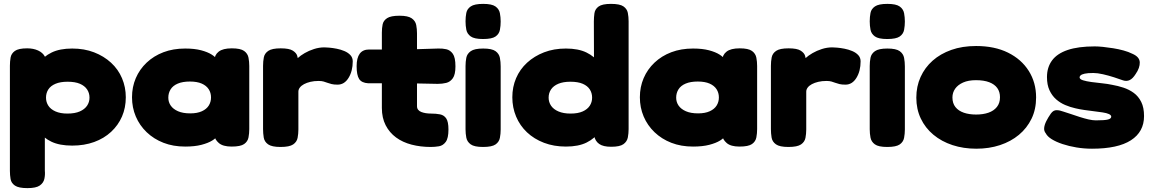

<svg xmlns="http://www.w3.org/2000/svg" viewBox="-20 -748 5933 989"><path d="M352 2Q287 2 245 -18Q203 -38 179 -73Q155 -108 145 -154Q135 -200 136 -252Q136 -299 146 -343.5Q156 -388 180 -422.5Q204 -457 246 -477.5Q288 -498 352 -498Q414 -498 464.5 -478.5Q515 -459 552 -425Q589 -391 608.5 -345Q628 -299 628 -247Q628 -193 608.5 -148Q589 -103 552.5 -69Q516 -35 465 -16.5Q414 2 352 2ZM121 221Q76 221 57 208Q38 195 34.5 174.5Q31 154 31 132V-409Q31 -431 34.5 -451.5Q38 -472 56.5 -485.5Q75 -499 120 -499Q152 -499 176 -488Q200 -477 211 -457V131Q213 153 208.5 173.5Q204 194 185 207.5Q166 221 121 221ZM327 -163Q366 -163 391 -174Q416 -185 428.5 -203.5Q441 -222 441 -245Q441 -269 428.5 -287.5Q416 -306 391.5 -316.5Q367 -327 328 -327Q291 -327 266 -316.5Q241 -306 229 -287.5Q217 -269 217 -245Q217 -222 229 -203.5Q241 -185 266 -174Q291 -163 327 -163Z M1173 7Q1128 7 1107 -11.5Q1086 -30 1085 -50H1101Q1094 -37 1073 -24Q1052 -11 1017.5 -2Q983 7 934 7Q872 7 822 -12.5Q772 -32 735.5 -67Q699 -102 679.5 -148Q660 -194 660 -247Q660 -300 679.5 -345.5Q699 -391 735.5 -425.5Q772 -460 822 -479Q872 -498 934 -498Q982 -498 1016 -489Q1050 -480 1071 -466.5Q1092 -453 1100 -439H1085Q1085 -465 1106.5 -482Q1128 -499 1174 -499Q1219 -499 1237.5 -485.5Q1256 -472 1260 -451Q1264 -430 1264 -408V-83Q1264 -61 1260 -40Q1256 -19 1237.5 -6Q1219 7 1173 7ZM960 -164Q996 -164 1020 -175Q1044 -186 1055.5 -204.5Q1067 -223 1067 -246Q1067 -270 1055 -288.5Q1043 -307 1019 -317.5Q995 -328 958 -328Q921 -328 896 -317.5Q871 -307 859 -288Q847 -269 847 -245Q847 -222 859.5 -204Q872 -186 897 -175Q922 -164 960 -164Z M1425 9Q1380 9 1361 -4.5Q1342 -18 1338.5 -39.5Q1335 -61 1335 -83V-409Q1335 -432 1339 -452.5Q1343 -473 1362 -486Q1381 -499 1426 -499Q1470 -499 1488.5 -487Q1507 -475 1511 -460.5Q1515 -446 1515 -438L1499 -429Q1501 -437 1514.5 -449.5Q1528 -462 1549.5 -474.5Q1571 -487 1597.5 -495.5Q1624 -504 1651 -504Q1660 -504 1677 -502.5Q1694 -501 1714.5 -497Q1735 -493 1754 -485Q1773 -477 1785 -464Q1797 -451 1797 -432Q1797 -382 1775.5 -347Q1754 -312 1719 -312Q1700 -312 1688 -315Q1676 -318 1666.5 -321.5Q1657 -325 1647 -328Q1637 -331 1621 -331Q1598 -331 1579 -326.5Q1560 -322 1546 -314.5Q1532 -307 1524.5 -297Q1517 -287 1517 -276V-81Q1517 -59 1513 -38Q1509 -17 1490 -4Q1471 9 1425 9Z M2199 9Q2146 9 2100 -3Q2054 -15 2020 -40Q1986 -65 1966.5 -103Q1947 -141 1947 -192V-580Q1947 -603 1951 -622.5Q1955 -642 1974 -654.5Q1993 -667 2038 -667Q2082 -667 2101 -653.5Q2120 -640 2124 -619Q2128 -598 2128 -576V-201Q2128 -190 2134 -182.5Q2140 -175 2150.5 -171Q2161 -167 2173.5 -165Q2186 -163 2200 -163Q2226 -163 2246.5 -159Q2267 -155 2278.5 -138Q2290 -121 2290 -81Q2290 -36 2276 -17Q2262 2 2241 5.5Q2220 9 2199 9ZM1881 -493H2073L2236 -498Q2258 -499 2278.5 -494.5Q2299 -490 2312.5 -471Q2326 -452 2326 -406Q2326 -364 2312.5 -345Q2299 -326 2278.5 -321Q2258 -316 2235 -316L2083 -319H1877Q1843 -321 1830 -341Q1817 -361 1817 -407Q1817 -450 1833 -471.5Q1849 -493 1881 -493Z M2468 9Q2423 9 2404.5 -4.5Q2386 -18 2382 -39Q2378 -60 2378 -82V-408Q2378 -430 2382 -450.5Q2386 -471 2405 -484.5Q2424 -498 2469 -498Q2514 -498 2532.5 -484.5Q2551 -471 2555 -450Q2559 -429 2559 -406V-81Q2559 -59 2555 -38Q2551 -17 2532.5 -4Q2514 9 2468 9ZM2468 -547Q2423 -547 2404.5 -560.5Q2386 -574 2382 -595Q2378 -616 2378 -638Q2378 -661 2382 -681.5Q2386 -702 2405 -715Q2424 -728 2469 -728Q2514 -728 2532.5 -714.5Q2551 -701 2555 -680Q2559 -659 2559 -637Q2559 -615 2555 -594Q2551 -573 2532.5 -560Q2514 -547 2468 -547Z M2895 7Q2833 7 2782 -12.5Q2731 -32 2694.5 -66.5Q2658 -101 2638.5 -147.5Q2619 -194 2619 -247Q2619 -300 2638.5 -345.5Q2658 -391 2695 -425Q2732 -459 2782.5 -478.5Q2833 -498 2895 -498Q2959 -498 3001 -477.5Q3043 -457 3067 -422.5Q3091 -388 3101 -343.5Q3111 -299 3111 -252Q3112 -200 3102 -153Q3092 -106 3068 -70.5Q3044 -35 3002 -14Q2960 7 2895 7ZM2919 -163Q2957 -163 2981.5 -174Q3006 -185 3018 -203.5Q3030 -222 3030 -245Q3030 -269 3018 -287.5Q3006 -306 2981.5 -316.5Q2957 -327 2918 -327Q2881 -327 2856 -316.5Q2831 -306 2818.5 -287.5Q2806 -269 2806 -245Q2806 -222 2818.5 -203.5Q2831 -185 2856.5 -174Q2882 -163 2919 -163ZM3128 8Q3087 8 3066.5 -6.5Q3046 -21 3041 -47L3039 -637Q3039 -659 3042 -680Q3045 -701 3063.5 -714.5Q3082 -728 3127 -728Q3173 -728 3191.5 -715Q3210 -702 3214 -681.5Q3218 -661 3218 -638V-83Q3218 -61 3214 -40Q3210 -19 3191.5 -5.5Q3173 8 3128 8Z M3789 7Q3744 7 3723 -11.5Q3702 -30 3701 -50H3717Q3710 -37 3689 -24Q3668 -11 3633.5 -2Q3599 7 3550 7Q3488 7 3438 -12.5Q3388 -32 3351.5 -67Q3315 -102 3295.5 -148Q3276 -194 3276 -247Q3276 -300 3295.5 -345.5Q3315 -391 3351.5 -425.5Q3388 -460 3438 -479Q3488 -498 3550 -498Q3598 -498 3632 -489Q3666 -480 3687 -466.5Q3708 -453 3716 -439H3701Q3701 -465 3722.5 -482Q3744 -499 3790 -499Q3835 -499 3853.5 -485.5Q3872 -472 3876 -451Q3880 -430 3880 -408V-83Q3880 -61 3876 -40Q3872 -19 3853.5 -6Q3835 7 3789 7ZM3576 -164Q3612 -164 3636 -175Q3660 -186 3671.5 -204.5Q3683 -223 3683 -246Q3683 -270 3671 -288.5Q3659 -307 3635 -317.5Q3611 -328 3574 -328Q3537 -328 3512 -317.5Q3487 -307 3475 -288Q3463 -269 3463 -245Q3463 -222 3475.5 -204Q3488 -186 3513 -175Q3538 -164 3576 -164Z M4041 9Q3996 9 3977 -4.5Q3958 -18 3954.5 -39.5Q3951 -61 3951 -83V-409Q3951 -432 3955 -452.5Q3959 -473 3978 -486Q3997 -499 4042 -499Q4086 -499 4104.5 -487Q4123 -475 4127 -460.5Q4131 -446 4131 -438L4115 -429Q4117 -437 4130.5 -449.5Q4144 -462 4165.5 -474.5Q4187 -487 4213.5 -495.5Q4240 -504 4267 -504Q4276 -504 4293 -502.5Q4310 -501 4330.5 -497Q4351 -493 4370 -485Q4389 -477 4401 -464Q4413 -451 4413 -432Q4413 -382 4391.5 -347Q4370 -312 4335 -312Q4316 -312 4304 -315Q4292 -318 4282.5 -321.5Q4273 -325 4263 -328Q4253 -331 4237 -331Q4214 -331 4195 -326.5Q4176 -322 4162 -314.5Q4148 -307 4140.5 -297Q4133 -287 4133 -276V-81Q4133 -59 4129 -38Q4125 -17 4106 -4Q4087 9 4041 9Z M4550 9Q4505 9 4486.5 -4.5Q4468 -18 4464 -39Q4460 -60 4460 -82V-408Q4460 -430 4464 -450.5Q4468 -471 4487 -484.5Q4506 -498 4551 -498Q4596 -498 4614.5 -484.5Q4633 -471 4637 -450Q4641 -429 4641 -406V-81Q4641 -59 4637 -38Q4633 -17 4614.5 -4Q4596 9 4550 9ZM4550 -547Q4505 -547 4486.5 -560.5Q4468 -574 4464 -595Q4460 -616 4460 -638Q4460 -661 4464 -681.5Q4468 -702 4487 -715Q4506 -728 4551 -728Q4596 -728 4614.5 -714.5Q4633 -701 4637 -680Q4641 -659 4641 -637Q4641 -615 4637 -594Q4633 -573 4614.5 -560Q4596 -547 4550 -547Z M5009 18Q4943 18 4886.5 -0.5Q4830 -19 4788 -54Q4746 -89 4723 -137.5Q4700 -186 4700 -245Q4700 -303 4722 -351.5Q4744 -400 4784 -435.5Q4824 -471 4880.5 -491Q4937 -511 5008 -511Q5103 -511 5172 -477Q5241 -443 5279 -383Q5317 -323 5317 -246Q5317 -185 5293.5 -136.5Q5270 -88 5228.5 -53.5Q5187 -19 5131 -0.5Q5075 18 5009 18ZM5008 -158Q5044 -158 5071.5 -167.5Q5099 -177 5115 -197Q5131 -217 5131 -247Q5131 -275 5117 -294.5Q5103 -314 5075.5 -324.5Q5048 -335 5007 -335Q4968 -335 4941 -323Q4914 -311 4900 -291Q4886 -271 4886 -246Q4886 -216 4901.5 -196.5Q4917 -177 4944.5 -167.5Q4972 -158 5008 -158Z M5605 18Q5564 18 5525 11.5Q5486 5 5453 -6Q5420 -17 5397.5 -31Q5375 -45 5367 -61Q5357 -73 5358.5 -89Q5360 -105 5369.5 -124Q5379 -143 5393 -163Q5406 -181 5423 -180.5Q5440 -180 5458 -173Q5475 -168 5496.5 -160.5Q5518 -153 5541.5 -145.5Q5565 -138 5586.5 -133Q5608 -128 5625 -128Q5671 -128 5687.5 -132.5Q5704 -137 5704 -147Q5704 -155 5692 -160.5Q5680 -166 5659.5 -169Q5639 -172 5614.5 -175Q5590 -178 5565.5 -181.5Q5541 -185 5520 -190Q5493 -196 5467 -207Q5441 -218 5420 -236.5Q5399 -255 5386 -283Q5373 -311 5373 -351Q5373 -401 5399 -436.5Q5425 -472 5479.5 -490.5Q5534 -509 5619 -509Q5637 -509 5661.5 -506.5Q5686 -504 5714 -499.5Q5742 -495 5767.5 -488Q5793 -481 5813 -471Q5850 -455 5851 -427Q5852 -399 5830 -367Q5815 -343 5799 -335.5Q5783 -328 5765 -334Q5746 -341 5718 -350Q5690 -359 5661.5 -365.5Q5633 -372 5612 -372Q5582 -372 5567 -368.5Q5552 -365 5546.5 -360Q5541 -355 5541 -350Q5541 -340 5558.5 -334.5Q5576 -329 5602 -325.5Q5628 -322 5657 -319Q5686 -316 5709 -311Q5738 -306 5767 -296.5Q5796 -287 5820 -269.5Q5844 -252 5858.5 -223Q5873 -194 5873 -150Q5873 -69 5805.5 -25.5Q5738 18 5605 18Z"/></svg>

Font: Fredoka SemiExpanded
Style: Bold
Weight: 700
Width: 6
Designer: Ben Nathan
Foundry: Milena B. Brandão, Ben Nathan
Version: Version 2.001